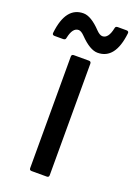

<svg xmlns="http://www.w3.org/2000/svg" viewBox="-140 -776 586 833"><g transform="rotate(20 153.5 -360.0)"><path d="M1 -597.2C-0.3 -589 3.1 -585 11.2 -585H50.8C58.3 -585 62.3 -588.4 63 -595.2C69.8 -628.4 82.5 -645 101.1 -645C108.9 -645 118.2 -639.5 128.9 -628.4C160.2 -596.2 187.5 -580.1 210.9 -580.1C265 -580.1 296.7 -621.1 306.2 -703.1C307.5 -710.9 304 -714.8 295.9 -714.8H255.9C248.7 -714.8 244.8 -711.6 244.1 -705.1C237.3 -671.5 224.6 -654.8 206.1 -654.8C197.9 -654.8 188.5 -660.3 177.7 -671.4C146.8 -703.9 119.6 -720.2 96.2 -720.2C42.2 -720.2 10.4 -679.2 1 -597.2ZM107.9 -9.8C107.9 -3.3 111.3 0 118.2 0H188C194.8 0 198.2 -3.3 198.2 -9.8V-524.9C198.2 -531.7 194.8 -535.2 188 -535.2H118.2C111.3 -535.2 107.9 -531.7 107.9 -524.9Z"/></g></svg>

Font: Numans
Style: Regular
Weight: 400
Designer: Jovanny Lemonad
Foundry: Jovanny Lemonad
Version: Version 001.001